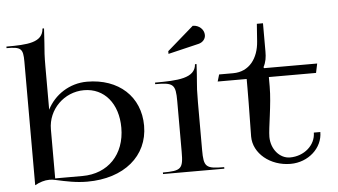

<svg xmlns="http://www.w3.org/2000/svg" viewBox="-53 -887 1730 983"><g transform="rotate(-5 811.5 -395.5)"><path d="M5 -712C79.8 -712 90 -702.6 90 -635V0C114.6 -13.5 139.5 -21.6 165.3 -21.6C175.1 -21.6 185 -20.5 195 -18C252 -5.5 300.3 5 358.1 5C546.4 5 672 -99.4 672 -255C672 -405 562.8 -505 400 -505C310.3 -505 232.6 -453.6 195 -379.1V-600C195 -656 196.8 -677.8 200.5 -723C202.2 -743.7 203.7 -768 205 -796H197C192 -724 113.7 -720 5 -720ZM195 -26V-278C195 -380 278.3 -463 381 -463C485.1 -463 555 -379.5 555 -255C555 -117.9 467 -26 335 -26Z M828.5 -610.4 986.5 -648.2C1007.5 -653.3 1022.5 -670 1022.5 -690.4C1022.5 -719.4 996.6 -743 964.6 -743L828.5 -624.4ZM747 0H1062V-8C967.5 -8 957 -17.7 957 -105V-350C957 -409.1 958.7 -429.2 961.1 -457.4C962.8 -477.3 964.9 -502.3 967 -546H959C954 -474 863.2 -470 747 -470V-462C841.5 -462 852 -452.3 852 -365V-105C852 -17.7 841.5 -8 747 -8Z M1067 -447.5H1216V-399C1216 -300.8 1213 -196.5 1213 -152C1213 -65.3 1297.9 5 1402.5 5C1493.6 5 1568 -61.8 1568 -144.2H1534.5C1534.5 -80.1 1475.4 -28 1402.5 -28C1349.2 -28 1306 -79.1 1306 -142C1306 -188 1330 -306.6 1330 -399V-447.5H1572.5L1582.5 -495H1310L1307 -500C1320.6 -525.3 1324 -550.1 1324 -579V-724.5H1292.5L1286 -634C1279.9 -549.3 1233.7 -483 1149.5 -483H1077.5Z"/></g></svg>

Font: Prida01
Style: Bold
Weight: 700
Designer: gluk
Foundry: gluk
Version: Version 00.072